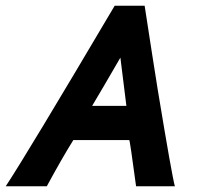

<svg xmlns="http://www.w3.org/2000/svg" viewBox="-25 -653 689 673"><path d="M588 0H452Q430 -164 428 -162H232Q192 -98 139 0H-5Q69 -112 377 -633H482Q492 -567 508.5 -461.5Q525 -356 528 -338Q578 -35 588 0ZM298 -282H418Q411 -339 397 -451Q331 -337 298 -282Z"/></svg>

Font: GFS Neohellenic Rg
Style: Bold Italic
Weight: 700
Italic angle: -12°
Designer: Designed by Takis Katsoulidis and George D. Matthiopoulos.
Foundry: Designed by Takis Katsoulidis and George D. Matthiopoulos.
Version: Version 1.0